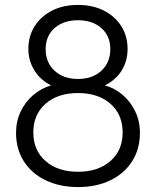

<svg xmlns="http://www.w3.org/2000/svg" viewBox="-20 -741 632 778"><path d="M296 17Q222 17 165 -10.5Q108 -38 76.5 -87.5Q45 -137 45 -203Q45 -250 64 -289.5Q83 -329 115.5 -356.5Q148 -384 187 -395Q160 -408 139.5 -429.5Q119 -451 107 -480Q95 -509 95 -542Q95 -595 120.5 -635Q146 -675 191 -698Q236 -721 296 -721Q356 -721 401 -698Q446 -675 471.5 -635Q497 -595 497 -542Q497 -509 485.5 -480Q474 -451 453 -429.5Q432 -408 405 -395Q445 -384 477 -356.5Q509 -329 528 -289.5Q547 -250 547 -203Q547 -137 515.5 -87.5Q484 -38 427.5 -10.5Q371 17 296 17ZM296 -45Q378 -45 427.5 -88.5Q477 -132 477 -204Q477 -277 427.5 -320.5Q378 -364 296 -364Q214 -364 164.5 -320.5Q115 -277 115 -204Q115 -132 164.5 -88.5Q214 -45 296 -45ZM296 -421Q355 -421 391 -454.5Q427 -488 427 -542Q427 -595 391 -627Q355 -659 296 -659Q237 -659 201 -627Q165 -595 165 -542Q165 -488 201 -454.5Q237 -421 296 -421Z"/></svg>

Font: TikTok Sans Light
Style: Regular
Weight: 300
Version: Version 4.000